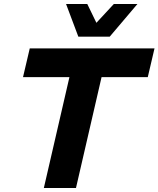

<svg xmlns="http://www.w3.org/2000/svg" viewBox="-20 -948 799 968"><path d="M375 -763 313 -928H420L466 -833L554 -928H673L533 -763ZM759 -704 725 -559H492L363 0H201L330 -559H96L130 -704Z"/></svg>

Font: Prodigy Sans
Style: Bold Italic
Weight: 700
Italic angle: -13°
Designer: Wei Huang
Foundry: Wei Huang
Version: Version 1.003; ttfautohint (v1.8.3)